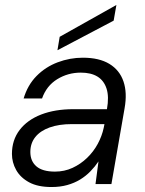

<svg xmlns="http://www.w3.org/2000/svg" viewBox="-20 -740 582 772"><path d="M187 12Q132 12 97 -7Q62 -26 45 -56.5Q28 -87 28 -121Q28 -177 59 -217.5Q90 -258 145.5 -279.5Q201 -301 275 -301H410Q419 -351 408.5 -383.5Q398 -416 372 -432Q346 -448 305 -448Q253 -448 210 -421.5Q167 -395 149 -344H75Q91 -398 127 -434.5Q163 -471 212 -489.5Q261 -508 313 -508Q379 -508 420 -483Q461 -458 476.5 -412.5Q492 -367 481 -305L428 0H364L376 -91Q362 -70 343.5 -51Q325 -32 302 -18Q279 -4 250.5 4Q222 12 187 12ZM201 -50Q239 -50 271.5 -65Q304 -80 330 -105Q356 -130 373 -161.5Q390 -193 397 -226L400 -241H269Q217 -241 179.5 -227.5Q142 -214 122 -189Q102 -164 102 -129Q102 -92 126.5 -71Q151 -50 201 -50ZM211 -538 220 -592 448 -720 437 -657Z"/></svg>

Font: DM Sans 24pt Light
Style: Italic
Weight: 300
Italic angle: -10°
Designer: Colophon Foundry, Jonny Pinhorn
Foundry: Colophon Foundry
Version: Version 4.004;gftools[0.9.30]